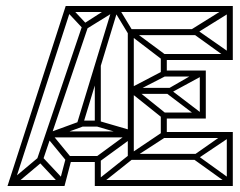

<svg xmlns="http://www.w3.org/2000/svg" viewBox="-20 -620 801 640"><path d="M5 0 199 -600 218 -595 25 0ZM11 0V-20H195V0ZM26 -1 12 -15 105 -93 120 -80ZM184 -1 110 -80 125 -93 198 -15ZM195 0 176 -5 200 -96 219 -91ZM204 -80 139 -159 154 -172 218 -94ZM207 -80V-100H312V-80ZM296 0V-94H316V0ZM146 -158 138 -176 253 -218 261 -200ZM309 0 296 -13 408 -102 421 -89ZM150 -162V-182H411V-162ZM310 -80 296 -94 405 -174 421 -161ZM253 -198V-218H306V-198ZM121 -80 102 -85 257 -543 276 -538ZM306 0V-20H746V0ZM407 -168 297 -200 306 -218 416 -186ZM316 -204 296 -205V-385L316 -401ZM427 -95 412 -106 522 -180 535 -165ZM412 -87V-107H636V-87ZM255 -200 236 -206 356 -600 375 -595ZM406 -97V-521H426V-97ZM516 -172V-238H536V-172ZM736 -10 616 -96 631 -107 749 -22ZM526 -223 412 -314 427 -327 539 -237ZM257 -524 197 -588 215 -597 274 -534ZM422 -307V-327H546V-307ZM522 -160V-180H746V-160ZM424 -311 413 -326 526 -385 539 -370ZM269 -524 262 -543 351 -600 366 -584ZM633 -87 616 -96 736 -180 749 -165ZM526 -225V-245H656V-225ZM199 -580V-600H385V-580ZM646 -225 526 -316 541 -327 659 -237ZM736 0V-180H756V0ZM522 -420 412 -504 427 -515 535 -435ZM516 -365V-440H536V-365ZM408 -506 362 -582 375 -595 421 -519ZM543 -307 526 -316 646 -385 659 -370ZM646 -225V-385H666V-225ZM516 -365V-385H666V-365ZM412 -503V-523H636V-503ZM516 -420V-440H746V-420ZM336 -580V-600H746V-580ZM736 -427 615 -514 633 -523 749 -442ZM630 -506 615 -520 732 -593 749 -580ZM736 -420V-600H756V-420Z"/></svg>

Font: Octagon Variable
Style: Regular
Weight: 400
Designer: Alexander Royter, Emma Schmalisch, Felix Willnauer, Friederike Temme, Greta Wachholz, Jason Tsiakas, Julia Baskal, Julia
Foundry: Type Design @ HAW Hamburg
Version: Version 1.000